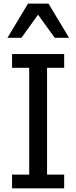

<svg xmlns="http://www.w3.org/2000/svg" viewBox="-20 -1020 413 1040"><path d="M242.7 -1000.5H131.8L20.5 -815.4H96.2L186 -940.4L276.4 -815.4H354ZM327.6 -74.2H234.9V-652.8H327.6V-727.1H45.4V-652.8H138.2V-74.2H45.4V0H327.6Z"/></svg>

Font: SG Kara
Style: Regular
Weight: 400
Designer: Damoon Khanjanzadeh
Version: Version 1.000